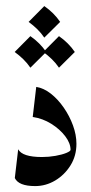

<svg xmlns="http://www.w3.org/2000/svg" viewBox="-20 -612 304 639"><path d="M100.6 -322.8Q125.5 -318.8 149.2 -300.3Q172.9 -281.7 192.1 -253.9Q211.4 -226.1 222.9 -194.6Q234.4 -163.1 234.4 -133.3Q234.4 -93.3 214.6 -61.5Q194.8 -29.8 163.6 -11.2Q132.3 7.3 97.2 7.3Q42 7.3 29.3 -19.5L40.5 -115.2Q54.2 -89.4 119.6 -89.4Q142.6 -89.4 164.6 -93.3Q186.5 -97.2 200.7 -103Q214.8 -108.9 214.8 -113.3Q214.8 -135.3 197 -158.7Q179.2 -182.1 150.6 -200Q122.1 -217.8 88.9 -222.7ZM127.4 -591.8Q159.7 -569.3 180.2 -539.1L127.4 -486.8Q117.2 -502 104 -514.9Q90.8 -527.8 75.2 -539.1ZM81.1 -491.7Q113.3 -469.2 133.8 -439L81.1 -386.7Q70.8 -401.9 57.6 -414.8Q44.4 -427.7 28.8 -439ZM176.3 -491.7Q208.5 -469.2 229 -439L176.3 -386.7Q166 -401.9 152.8 -414.8Q139.6 -427.7 124 -439Z"/></svg>

Font: Lateef Medium
Style: Regular
Weight: 500
Designer: SIL International
Foundry: SIL International
Version: Version 4.200